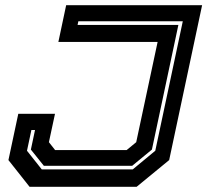

<svg xmlns="http://www.w3.org/2000/svg" viewBox="-20 -720 799 740"><path d="M94 0 12.5 -103 50.5 -281.5H192L168.5 -172L192.5 -141.5H468L505 -172L587.5 -558.5H205L235 -700H759L632 -103L506.5 0ZM141 -67H491.5L578.5 -139L684.5 -638H282L279 -624H667.5L565.5 -143.5L489.5 -81H149L99 -143.5L115 -219H101L84 -139Z"/></svg>

Font: Tourney Expanded Regular
Style: Bold Italic
Weight: 700
Width: 7
Italic angle: -12°
Designer: Tyler Finck
Foundry: Etcetera Type Co
Version: Version 1.010; ttfautohint (v1.8.3)